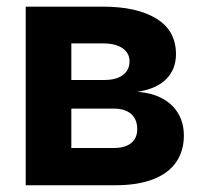

<svg xmlns="http://www.w3.org/2000/svg" viewBox="-20 -549 596 569"><path d="M56.2 0V-529.3H285.2Q385.3 -529.3 443.4 -493.9Q501.5 -458.5 501.5 -388.2Q501.5 -344.2 472.9 -314.9Q444.3 -285.6 387.2 -276.9Q432.6 -273.4 463.4 -255.9Q494.1 -238.3 509.5 -210.4Q524.9 -182.6 524.9 -147.5Q524.9 -101.6 502 -68.4Q479 -35.2 433.6 -17.6Q388.2 0 321.3 0ZM191.4 -110.4H317.4Q350.6 -110.4 368.7 -125Q386.7 -139.6 386.7 -166Q386.7 -195.3 368.7 -211.2Q350.6 -227.1 317.4 -227.1H191.4ZM191.4 -312H289.6Q324.7 -312 344.2 -326.7Q363.8 -341.3 363.8 -367.2Q363.8 -392.1 343 -406.2Q322.3 -420.4 285.2 -420.4H191.4Z"/></svg>

Font: Inter 24pt
Style: Bold
Weight: 700
Designer: Rasmus Andersson
Foundry: rsms
Version: Version 4.001;git-66647c0bb